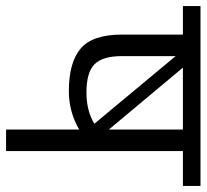

<svg xmlns="http://www.w3.org/2000/svg" viewBox="-54 -637 681 633"><g transform="rotate(90 286.5 -320.5)"><path d="M583 -641V-583H468V0H397V-241Q339 -207 270 -207Q176 -207 130 -246Q84 -285 84 -382V-583H-10V-641ZM397 -583H193L397 -339ZM275 -265Q335 -265 378 -291L155 -559V-382Q155 -318 182 -291.5Q209 -265 275 -265Z"/></g></svg>

Font: Biryani Light
Style: Regular
Weight: 300
Designer: Dan Reynolds and Mathieu Réguer
Foundry: Dan Reynolds and Mathieu Réguer
Version: Version 1.004; ttfautohint (v1.1) -l 5 -r 5 -G 72 -x 0 -D la